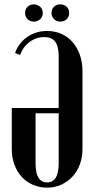

<svg xmlns="http://www.w3.org/2000/svg" viewBox="-20 -851 432 880"><path d="M249 -356V-592Q249 -639 233 -660Q217 -681 183 -681Q146 -681 115.5 -658.5Q85 -636 72 -599L49 -608Q66 -655 105.5 -682Q145 -709 196 -709Q232 -709 262 -695.5Q292 -682 313 -657.5Q334 -633 346 -599.5Q358 -566 358 -526V-168Q358 -130 346 -97.5Q334 -65 312 -41.5Q290 -18 260.5 -4.5Q231 9 196 9Q161 9 131 -4Q101 -17 79.5 -40.5Q58 -64 46 -96.5Q34 -129 34 -168V-356ZM249 -332H143V-102Q143 -15 196 -15Q249 -15 249 -102ZM95 -792Q95 -809 106.5 -820Q118 -831 135 -831Q152 -831 164 -820Q176 -809 176 -792Q176 -774 164 -763Q152 -752 135 -752Q118 -752 106.5 -763Q95 -774 95 -792ZM216 -792Q216 -809 227.5 -820Q239 -831 256 -831Q274 -831 285.5 -820Q297 -809 297 -792Q297 -774 285.5 -763Q274 -752 256 -752Q239 -752 227.5 -763.5Q216 -775 216 -792Z"/></svg>

Font: Moniqa Extra Bold Narrow Heading
Style: Regular
Weight: 800
Width: 4
Designer: Rajesh Rajput
Foundry: Rajesh Rajput
Version: Version 1.000;December 15, 2022;FontCreator 14.0.0.2794 32-b